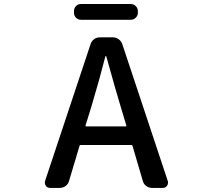

<svg xmlns="http://www.w3.org/2000/svg" viewBox="-20 -919 1040 939"><path d="M620.1 -899.4Q633.8 -899.4 644 -889.2Q654.3 -878.9 654.3 -864.3V-856.4Q654.3 -842.8 644 -832.5Q633.8 -822.3 620.1 -822.3H376Q361.3 -822.3 351.6 -832.5Q341.8 -842.8 341.8 -856.4V-864.3Q341.8 -878.9 351.6 -889.2Q361.3 -899.4 376 -899.4ZM398.4 -305.7Q397.5 -300.8 401.4 -300.8H593.8Q598.6 -300.8 597.7 -305.7L569.3 -400.4Q550.8 -460 500 -642.6Q499 -644.5 497.1 -644.5Q495.1 -644.5 495.1 -642.6Q467.8 -534.2 427.7 -400.4ZM722.7 0Q708 0 695.3 -9.3Q682.6 -18.6 678.7 -33.2L627.9 -206.1Q626 -210 622.1 -210H375Q370.1 -210 369.1 -206.1L317.4 -33.2Q313.5 -18.6 300.8 -9.3Q288.1 0 272.5 0H224.6Q210.9 0 204.1 -10.7Q199.2 -17.6 199.2 -24.4Q199.2 -28.3 200.2 -33.2L422.9 -703.1Q427.7 -717.8 439.9 -727.1Q452.1 -736.3 467.8 -736.3H533.2Q547.9 -736.3 560.5 -727.1Q573.2 -717.8 578.1 -703.1L800.8 -33.2Q801.8 -28.3 801.8 -24.4Q801.8 -17.6 796.9 -10.7Q790 0 776.4 0Z"/></svg>

Font: Gen Jyuu Gothic L Monospace Medium
Style: Regular
Weight: 500
Designer: [Source Han Sans]
Ryoko NISHIZUKA  (kana & ideographs); Paul D. Hunt (Latin, Greek & Cyrillic); Wenlong ZHANG  (bopomofo
Version: Version 1.002.20150607